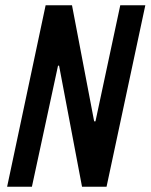

<svg xmlns="http://www.w3.org/2000/svg" viewBox="-20 -708 571 728"><path d="M7 0 153 -688H253L337 -248H342L436 -688H531L384 0H291L204 -459H200L101 0Z"/></svg>

Font: Saira Condensed Medium
Style: Italic
Weight: 500
Width: 3
Italic angle: -12°
Designer: Hector Gatti with collaboration of the Omnibus-Type team
Foundry: Omnibus-Type
Version: Version 1.101